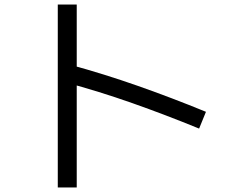

<svg xmlns="http://www.w3.org/2000/svg" viewBox="-20 -788 1040 856"><path d="M322.1 47.8H237.6V-767.8H322.1ZM898.2 -289.5 867.7 -214.7Q717.1 -276.4 569.2 -328.5Q421.2 -380.6 270.8 -421.2L291.6 -499.6Q443.7 -458.2 595 -405Q746.3 -351.8 898.2 -289.5Z"/></svg>

Font: Murecho Thin
Style: Regular
Weight: 100
Designer: Neil Summerour
Foundry: Positype
Version: Version 1.010